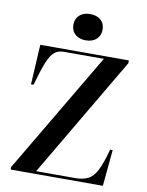

<svg xmlns="http://www.w3.org/2000/svg" viewBox="-101 -1023 841 1095"><g transform="rotate(10 319.5 -476.0)"><path d="M38 0V-14L452 -714H220Q188 -714 166.5 -696.5Q145 -679 126 -632.5Q107 -586 83 -500L68 -498L81 -730H594V-714L183 -16H410Q454 -16 483.5 -31Q513 -46 534.5 -88Q556 -130 577 -210H592L572 0ZM331 -800Q293 -800 270 -820.5Q247 -841 247 -876Q247 -910 269.5 -931Q292 -952 331 -952Q371 -952 393.5 -931.5Q416 -911 416 -876Q416 -842 393 -821Q370 -800 331 -800Z"/></g></svg>

Font: Literata 72pt SemiBold
Style: Regular
Weight: 600
Designer: Latin by Veronika Burian and Jose Scaglione. Greek by Irene Vlachou. Cyrillic by Vera Evstafieva.
Foundry: TypeTogether
Version: Version 3.002